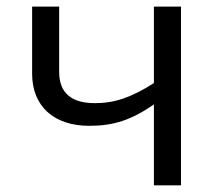

<svg xmlns="http://www.w3.org/2000/svg" viewBox="-20 -555 648 575"><path d="M76.2 -535.2H157.2V-339.8C157.2 -277.3 192.9 -246.1 264.2 -246.1C323.2 -246.1 372.6 -262.7 440.9 -306.2V-535.2H522V0H440.9V-242.2C372.6 -195.3 320.8 -178.2 247.1 -178.2C140.1 -178.2 76.2 -238.3 76.2 -334Z"/></svg>

Font: OpenSansEmoji
Style: Regular
Weight: 400
Foundry: MorbZ
Version: Version 1.000;PS 001.000;hotconv 1.0.70;makeotf.lib2.5.58329